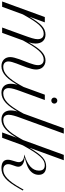

<svg xmlns="http://www.w3.org/2000/svg" viewBox="733 -1715 885 2603"><g transform="rotate(90 1175.5 -413.5)"><path d="M105 -578.6H177.2L100.6 -369.1Q133.3 -424.8 162.4 -465.8Q191.4 -506.8 220 -533.9Q248.5 -561 278.6 -574.5Q308.6 -587.9 342.8 -587.9Q372.6 -587.9 395.3 -578.1Q418 -568.4 433.3 -550.8Q448.7 -533.2 456.5 -508.3Q464.4 -483.4 464.4 -453.6Q464.4 -435.1 460.9 -413.3Q457.5 -391.6 448.2 -360.4Q481 -417 510.3 -459.5Q539.6 -502 568.6 -530.5Q597.7 -559.1 628.2 -573.5Q658.7 -587.9 693.4 -587.9Q723.6 -587.9 746.8 -577.6Q770 -567.4 785.4 -550.3Q800.8 -533.2 808.6 -510Q816.4 -486.8 816.4 -461.4Q816.4 -434.1 808.3 -401.4Q800.3 -368.7 788.1 -334Q775.9 -299.3 761.7 -263.9Q747.6 -228.5 735.4 -195.8Q723.1 -163.1 715.1 -134.5Q707 -106 707 -84.5Q707 -54.7 725.3 -34.9Q743.7 -15.1 782.7 -15.1Q845.7 -15.1 904.5 -72.3Q963.4 -129.4 1027.3 -244.6L1052.2 -289.6L1065.4 -280.3L1040 -235.4Q1005.4 -173.8 973.1 -127.7Q940.9 -81.5 908.7 -51.3Q876.5 -21 842.8 -5.9Q809.1 9.3 771.5 9.3Q740.7 9.3 717.8 0Q694.8 -9.3 679.2 -25.4Q663.6 -41.5 655.8 -62.7Q647.9 -84 647.9 -107.9Q647.9 -133.3 656 -165Q664.1 -196.8 676.3 -231Q688.5 -265.1 702.6 -300.5Q716.8 -335.9 729 -369.4Q741.2 -402.8 749.3 -432.9Q757.3 -462.9 757.3 -486.3Q757.3 -502.4 752.9 -516.6Q748.5 -530.8 739.3 -541.3Q730 -551.8 715.8 -557.6Q701.7 -563.5 682.1 -563.5Q651.4 -563.5 623 -548.1Q594.7 -532.7 566.4 -502.4Q538.1 -472.2 508.5 -427.7Q479 -383.3 446.3 -325.2L421.9 -281.7L319.3 0H247.1L352.1 -289.6Q364.7 -325.2 374.8 -353.8Q384.8 -382.3 391.6 -405.5Q398.4 -428.7 401.9 -447.5Q405.3 -466.3 405.3 -482.4Q405.3 -519 387 -541.3Q368.7 -563.5 330.1 -563.5Q299.3 -563.5 271.2 -548.3Q243.2 -533.2 214.8 -503.4Q186.5 -473.6 157 -429Q127.4 -384.3 94.2 -325.2L68.8 -280.3L-33.7 0H-106Z M1157.7 -578.6H1230L1105.5 -236.8Q1098.6 -217.8 1091.8 -198Q1085 -178.2 1079.8 -158.9Q1074.7 -139.6 1071.5 -121.8Q1068.4 -104 1068.4 -88.9Q1068.4 -55.2 1086.2 -35.2Q1104 -15.1 1141.6 -15.1Q1174.3 -15.1 1204.8 -29.3Q1235.4 -43.5 1265.4 -72Q1295.4 -100.6 1325.7 -143.8Q1356 -187 1388.7 -244.6L1414.1 -289.6L1427.2 -280.3L1401.9 -235.4Q1366.2 -172.4 1333.7 -126.2Q1301.3 -80.1 1268.8 -50Q1236.3 -20 1202.6 -5.4Q1168.9 9.3 1130.9 9.3Q1101.1 9.3 1078.4 0.2Q1055.7 -8.8 1040.3 -25.4Q1024.9 -42 1017.1 -65.4Q1009.3 -88.9 1009.3 -117.7Q1009.3 -143.1 1015.4 -173.3Q1021.5 -203.6 1033.2 -236.8ZM1196.8 -706.5Q1196.8 -723.6 1208.7 -735.8Q1220.7 -748 1237.8 -748Q1254.9 -748 1266.8 -736.1Q1278.8 -724.1 1278.8 -707Q1278.8 -698.7 1275.6 -691.2Q1272.5 -683.6 1266.8 -678.2Q1261.2 -672.9 1253.7 -669.7Q1246.1 -666.5 1237.3 -666.5Q1220.2 -666.5 1208.5 -678Q1196.8 -689.5 1196.8 -706.5Z M1612.8 -835.9H1685.5L1467.3 -236.8Q1460.4 -217.8 1453.6 -198Q1446.8 -178.2 1441.7 -158.9Q1436.5 -139.6 1433.3 -121.8Q1430.2 -104 1430.2 -88.9Q1430.2 -55.2 1448 -35.2Q1465.8 -15.1 1503.4 -15.1Q1536.1 -15.1 1566.7 -29.3Q1597.2 -43.5 1627.2 -72Q1657.2 -100.6 1687.5 -143.8Q1717.8 -187 1750.5 -244.6L1775.9 -289.6L1789.1 -280.3L1763.7 -235.4Q1728 -172.4 1695.6 -126.2Q1663.1 -80.1 1630.6 -50Q1598.1 -20 1564.5 -5.4Q1530.8 9.3 1492.7 9.3Q1462.9 9.3 1440.2 0.2Q1417.5 -8.8 1402.1 -25.4Q1386.7 -42 1378.9 -65.4Q1371.1 -88.9 1371.1 -117.7Q1371.1 -143.1 1377 -173.1Q1382.8 -203.1 1395 -236.8Z M1876 -368.7Q1914.1 -433.6 1945.8 -477.5Q1977.5 -521.5 2007.1 -547.9Q2036.6 -574.2 2066.2 -585.4Q2095.7 -596.7 2129.4 -596.7Q2185.1 -596.7 2214.6 -570.8Q2244.1 -544.9 2244.1 -496.1Q2244.1 -455.1 2223.9 -421.4Q2203.6 -387.7 2165.5 -362.8Q2153.3 -355 2138.9 -348.1Q2124.5 -341.3 2106 -334.5Q2087.4 -327.6 2064 -320.6Q2040.5 -313.5 2010.3 -306.2V-304.2Q2070.3 -300.3 2102.3 -277.3Q2134.3 -254.4 2134.3 -219.2Q2134.3 -203.6 2128.9 -186.8Q2123.5 -169.9 2116.9 -152.3Q2110.4 -134.8 2105 -116.9Q2099.6 -99.1 2099.6 -82Q2099.6 -52.2 2118.7 -33.7Q2137.7 -15.1 2174.8 -15.1Q2204.6 -15.1 2233.9 -28.8Q2263.2 -42.5 2293 -70.6Q2322.8 -98.6 2353.8 -141.8Q2384.8 -185.1 2418.5 -244.6L2443.8 -289.6L2457 -280.3L2431.6 -235.4Q2391.6 -164.6 2357.4 -117.4Q2323.2 -70.3 2290.3 -42.2Q2257.3 -14.2 2224.1 -2.4Q2190.9 9.3 2152.8 9.3Q2130.4 9.3 2109.9 5.1Q2089.4 1 2073.7 -8.8Q2058.1 -18.6 2048.8 -35.2Q2039.6 -51.8 2039.6 -76.7Q2039.6 -96.2 2044.7 -116.5Q2049.8 -136.7 2055.9 -156Q2062 -175.3 2067.1 -193.4Q2072.3 -211.4 2072.3 -227.1Q2072.3 -257.3 2047.9 -277.8Q2023.4 -298.3 1972.2 -299.8V-302.2Q2023.4 -316.4 2064.2 -337.4Q2105 -358.4 2132.8 -383.3Q2187 -432.6 2187 -499Q2187 -578.1 2113.8 -578.1Q2085 -578.1 2057.4 -564.7Q2029.8 -551.3 1998.5 -517.3Q1967.3 -483.4 1929.9 -425.8Q1892.6 -368.2 1844.2 -280.3L1741.7 0H1669.4L1973.6 -835.9H2046.4Z"/></g></svg>

Font: Petit Formal Script
Style: Regular
Weight: 400
Version: Version 1.001; ttfautohint (v0.8) -G 200 -r 50